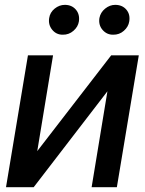

<svg xmlns="http://www.w3.org/2000/svg" viewBox="-20 -775 599 795"><path d="M134.3 -149.4 440.4 -545.9H554.7L463.9 0H359.4L424.8 -397L119.6 0H4.9L95.7 -545.9H199.7ZM240.2 -631.3Q213.4 -630.9 196.3 -651.6Q179.2 -672.4 183.6 -700.2Q187 -723.6 206.3 -739.3Q225.6 -754.9 248.5 -754.9Q277.3 -754.9 294.2 -735.1Q311 -715.3 306.6 -686Q303.2 -664.1 284.2 -647.5Q265.1 -630.9 240.2 -631.3ZM448.7 -631.3Q422.4 -630.9 404.8 -651.1Q387.2 -671.4 391.6 -700.2Q396 -723.6 415.3 -739.3Q434.6 -754.9 457 -754.9Q486.3 -754.9 503.2 -735.1Q520 -715.3 515.1 -686Q511.7 -664.1 492.9 -647.5Q474.1 -630.9 448.7 -631.3Z"/></svg>

Font: Inter Tight Medium
Style: Italic
Weight: 500
Italic angle: -9.39999°
Designer: Rasmus Andersson
Foundry: rsms
Version: Version 3.004